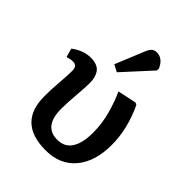

<svg xmlns="http://www.w3.org/2000/svg" viewBox="-227 -917 1051 1051"><g transform="rotate(45 298.5 -391.0)"><path d="M287.1 -564 246.1 -585 314.9 -752.9Q324.2 -775.4 335 -785.6Q345.7 -795.9 365.2 -795.9Q411.6 -795.9 436 -740.2L435.1 -726.1ZM313 14.2Q99.1 14.2 99.1 -190.9Q99.1 -241.7 104 -301.3Q108.9 -360.8 108.9 -396Q108.9 -418 100.3 -427Q91.8 -436 74.2 -436Q58.6 -436 33.2 -428.2L19 -479Q73.2 -520 129.9 -520Q157.7 -520 177 -511.7Q196.3 -503.4 206.1 -488.3Q215.8 -473.1 220 -455.8Q224.1 -438.5 224.1 -416Q224.1 -384.8 218.5 -318.8Q212.9 -252.9 212.9 -208Q212.9 -71.8 316.9 -71.8Q374 -71.8 401.6 -115Q429.2 -158.2 429.2 -237.8Q429.2 -307.6 410.4 -376Q391.6 -444.3 367.2 -496.1L476.1 -519L488.8 -513.2Q548.8 -387.2 548.8 -262.2Q548.8 -134.3 486.6 -60.1Q424.3 14.2 313 14.2Z"/></g></svg>

Font: Literata Book SemiBold
Style: Regular
Weight: 600
Designer: Latin by Veronika Burian and Jose Scaglione. Greek by Irene Vlachou. Cyrillic by Vera Evstafieva
Foundry: TypeTogether
Version: Version 2.003;PS 002.003;hotconv 1.0.88;makeotf.lib2.5.64775